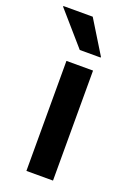

<svg xmlns="http://www.w3.org/2000/svg" viewBox="-164 -768 560 820"><g transform="rotate(20 116.5 -358.0)"><path d="M68.3 0V-500H189.2V0ZM105.8 -563.3 -24.2 -712.5V-715.8H109.2L200.8 -566.7V-563.3Z"/></g></svg>

Font: Funnel Sans Light SemiBold
Style: Regular
Weight: 600
Version: Version 1.000